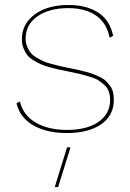

<svg xmlns="http://www.w3.org/2000/svg" viewBox="-20 -530 529 779"><path d="M251 9.8Q169.9 9.8 115.5 -21.2Q61 -52.2 46.9 -110.8L61 -118.2Q73.7 -62.5 124.8 -32.7Q175.8 -2.9 252 -2.9Q333 -2.9 379.9 -35.6Q426.8 -68.4 426.8 -125Q426.8 -144 421.1 -159.4Q415.5 -174.8 402.8 -186Q390.1 -197.3 377.4 -205.1Q364.7 -212.9 341.6 -219.7Q318.4 -226.6 301.8 -230.5Q285.2 -234.4 255.9 -240.2Q230.5 -245.1 216.3 -248.3Q202.1 -251.5 179.4 -257.8Q156.7 -264.2 143.6 -270.3Q130.4 -276.4 114.3 -286.4Q98.1 -296.4 89.6 -307.9Q81.1 -319.3 75 -335.4Q68.8 -351.6 68.8 -371.1Q68.8 -432.6 120.6 -471.2Q172.4 -509.8 258.8 -509.8Q329.6 -509.8 377.4 -479.7Q425.3 -449.7 439 -384.8L424.8 -377Q413.1 -437 369.6 -467Q326.2 -497.1 256.8 -497.1Q179.7 -497.1 131.8 -463.6Q84 -430.2 84 -374Q84 -356.4 89.8 -341.8Q95.7 -327.1 103.8 -316.7Q111.8 -306.2 127.4 -296.9Q143.1 -287.6 155.3 -282Q167.5 -276.4 189.2 -270.5Q210.9 -264.6 224.1 -261.7Q237.3 -258.8 261.2 -253.9Q284.2 -249.5 296.4 -246.6Q308.6 -243.7 328.9 -238.5Q349.1 -233.4 360.4 -228.8Q371.6 -224.1 386.7 -216.8Q401.9 -209.5 410.2 -200.9Q418.5 -192.4 426.8 -181.4Q435.1 -170.4 438.5 -156.2Q441.9 -142.1 441.9 -125Q441.9 -62 390.9 -26.1Q339.8 9.8 251 9.8ZM202.1 229 252 67.9H266.1L215.8 229Z"/></svg>

Font: Human Sans Thin
Style: Regular
Weight: 100
Designer: Tim Radville
Foundry: Continuum
Version: Version 1.000;FEAKit 1.0